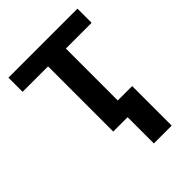

<svg xmlns="http://www.w3.org/2000/svg" viewBox="-204 -628 904 904"><g transform="rotate(-45 247.5 -176.5)"><path d="M17.1 0ZM476.6 -434.1H305.2V0H186.5V-434.1H17.1V-528.3H476.6ZM400.9 174.8H282.2V-88.4H400.9Z"/></g></svg>

Font: Roboto Medium
Style: Regular
Weight: 500
Designer: Google
Version: Version 2.134; 2016; ttfautohint (v1.6)